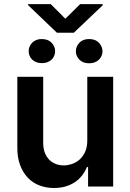

<svg xmlns="http://www.w3.org/2000/svg" viewBox="-20 -927 648 954"><path d="M247.9 7.1Q210.6 7.1 177.4 -5.1Q144.2 -17.4 119.3 -42.8Q94.5 -68.2 79.9 -106.7Q65.3 -145.2 66.1 -198.2V-545.5H194.6V-218Q194.6 -190.7 202.2 -169.7Q209.9 -148.8 223.7 -134.4Q237.6 -120 256.4 -112.6Q275.2 -105.1 297.6 -105.1Q315.7 -105.1 336.1 -111.7Q356.5 -118.3 373.8 -132.8Q391 -147.4 402.3 -171.2Q413.7 -195 413.7 -229.4V-545.5H542.3V0H417.6V-96.9H411.9Q402.7 -74.6 388 -55.4Q373.2 -36.2 352.8 -22.4Q332.4 -8.5 306.1 -0.7Q279.8 7.1 247.9 7.1ZM346.6 -764.2H263.1L119.7 -901.3V-906.6H232.2L304.7 -833.8L378.2 -906.6H490.4V-900.9ZM422.6 -612.6Q392.4 -612.6 374.6 -630.3Q356.9 -648.8 356.9 -671.9Q356.9 -696 374.3 -714.5Q391.7 -733 422.6 -733Q454.2 -733 471.6 -714.5Q489.3 -695.7 489.3 -671.9Q489.3 -648.4 471.2 -630.3Q453.5 -612.6 422.6 -612.6ZM187.5 -613.3Q171.9 -613.3 159.6 -618.3Q147.4 -623.2 139.2 -631.4Q131 -639.6 126.8 -650.2Q122.5 -660.9 122.5 -672.6Q122.5 -696.7 139.9 -714.5Q157.3 -733 187.5 -733Q218.4 -733 236.2 -714.8Q253.9 -696.4 253.9 -672.6Q253.9 -660.9 249.6 -650.2Q245.4 -639.6 237 -631.4Q228.7 -623.2 216.3 -618.3Q203.8 -613.3 187.5 -613.3Z"/></svg>

Font: Linik Sans SemiBold
Style: Regular
Weight: 600
Designer: Fonts by Rasmus Andersson / Changes by Cristiano Sobral with parts from Marc Monis
Foundry: rsms
Version: Version 3.020; ttfautohint (v1.6)